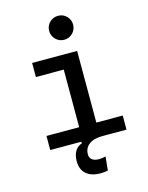

<svg xmlns="http://www.w3.org/2000/svg" viewBox="-138 -828 861 1119"><g transform="rotate(-15 293.0 -268.5)"><path d="M327.1 207Q271 207 240.5 179.9Q210 152.8 210 103.5Q210 67.4 224.4 43Q238.8 18.6 265.6 9.8V-14.6L382.8 -15.6L392.6 0Q340.8 0 312 21.5Q283.2 43 283.2 82Q283.2 102.5 298.1 113.8Q313 125 339.8 125Q356.9 125 379.9 119.6L371.1 202.6Q359.9 204.6 348.4 205.8Q336.9 207 327.1 207ZM275.4 0V-488.3H378.9V0ZM78.1 0V-85H285.2V0ZM369.1 0V-85H538.1V0ZM107.4 -432.6V-517.6H378.9V-432.6ZM323.7 -599.6Q293.9 -599.6 272.7 -620.8Q251.5 -642.1 251.5 -671.9Q251.5 -702.1 272.7 -723.1Q293.9 -744.1 323.7 -744.1Q354 -744.1 375 -723.1Q396 -702.1 396 -671.9Q396 -642.1 375 -620.8Q354 -599.6 323.7 -599.6Z"/></g></svg>

Font: Cascadia Code PL
Style: Regular
Weight: 400
Monospace: yes
Designer: Aaron Bell
Foundry: Saja Typeworks
Version: Version 2102.003